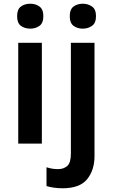

<svg xmlns="http://www.w3.org/2000/svg" viewBox="-20 -772 607 1032"><path d="M143 -752Q171 -752 192 -737Q213 -722 213 -685Q213 -648 192 -633Q171 -618 143 -618Q113 -618 92.5 -633Q72 -648 72 -685Q72 -722 92.5 -737Q113 -752 143 -752ZM205 -542V0H78V-542ZM355 -685Q355 -722 375.5 -737Q396 -752 425 -752Q453 -752 474.5 -737Q496 -722 496 -685Q496 -648 474.5 -633Q453 -618 425 -618Q396 -618 375.5 -633Q355 -648 355 -685ZM316 240Q292 240 268.5 236.5Q245 233 230 228V127Q245 132 260 134.5Q275 137 293 137Q322 137 341.5 120Q361 103 361 53V-542H488V67Q488 142 448.5 191Q409 240 316 240Z"/></svg>

Font: Noto Sans Meetei Mayek SemiBold
Style: Regular
Weight: 600
Designer: Monotype Design Team and Neelakash Kshetrimayum
Foundry: Monotype Imaging Inc.
Version: Version 2.002; ttfautohint (v1.8.4.7-5d5b)